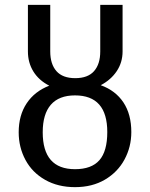

<svg xmlns="http://www.w3.org/2000/svg" viewBox="-20 -759 618 791"><path d="M521 -215Q521 -154 493 -102Q465 -50 412.5 -19Q360 12 289 12Q219 12 166 -18Q113 -48 85 -100Q57 -152 57 -214Q57 -284 90 -333.5Q123 -383 183 -406Q140 -428 117.5 -464.5Q95 -501 95 -547V-739H187V-547Q187 -495 212.5 -466Q238 -437 290 -437Q342 -437 367.5 -466Q393 -495 393 -547V-739H485V-547Q485 -502 461 -466Q437 -430 395 -408Q456 -386 488.5 -337Q521 -288 521 -215ZM422 -215Q422 -366 289 -366Q223 -366 189.5 -327.5Q156 -289 156 -214Q156 -62 289 -62Q357 -62 389.5 -99Q422 -136 422 -215Z"/></svg>

Font: FiraGOUPP
Style: Medium
Weight: 400
Designer: bBox Type
Foundry: bBox Type GmbH
Version: Version 1.001